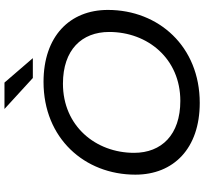

<svg xmlns="http://www.w3.org/2000/svg" viewBox="-48 -880 935 880"><g transform="rotate(-90 420.0 -439.5)"><path d="M503 -757H594L482 -887H361ZM389 8C647 8 815 -180 815 -413C815 -588 694 -708 485 -708C227 -708 60 -520 60 -287C60 -112 180 8 389 8ZM398 -81C243 -81 160 -167 160 -293C160 -469 283 -619 477 -619C632 -619 714 -533 714 -407C714 -231 592 -81 398 -81Z"/></g></svg>

Font: AWKNG-Font Medium
Style: Italic
Weight: 500
Italic angle: -11.3°
Designer: Awakening Church
Foundry: Awakening Church
Version: Version 1.700;PS 001.700;hotconv 1.0.88;makeotf.lib2.5.64775